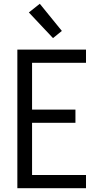

<svg xmlns="http://www.w3.org/2000/svg" viewBox="-20 -998 540 1018"><path d="M72 0V-735H436V-665H150V-417H380V-347H150V-70H436V0ZM261 -796 133 -932 191 -978 308 -834Z"/></svg>

Font: Huly
Style: Regular
Weight: 400
Designer: Belleve Invis
Foundry: Belleve Invis
Version: Version 33.2.5; ttfautohint (v1.8.4)